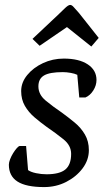

<svg xmlns="http://www.w3.org/2000/svg" viewBox="-20 -751 440 780"><path d="M159 9Q86 9 51 -13.5Q16 -36 16 -82Q16 -91 21 -104Q26 -117 33.5 -129Q41 -141 48.5 -149.5Q56 -158 61 -158H86L94 -60Q105 -52 126.5 -47.5Q148 -43 169 -43Q222 -43 245.5 -62.5Q269 -82 269 -126Q269 -160 238 -185Q207 -210 169 -236Q144 -254 120 -274.5Q96 -295 81 -321Q66 -347 66 -381Q66 -416 90.5 -446Q115 -476 154.5 -494.5Q194 -513 239 -513Q301 -513 336.5 -489.5Q372 -466 372 -426Q372 -404 359 -383.5Q346 -363 327 -355H302L294 -447Q284 -452 267 -455Q250 -458 235 -458Q182 -458 159 -444.5Q136 -431 136 -400Q136 -367 165.5 -342.5Q195 -318 232 -293Q258 -274 283.5 -253Q309 -232 325 -204.5Q341 -177 341 -141Q341 -101 315.5 -67Q290 -33 249 -12Q208 9 159 9ZM351 -562 252 -641 141 -565 112 -593 215 -690Q226 -700 241.5 -715.5Q257 -731 265 -731Q272 -731 280 -721.5Q288 -712 301 -698L381 -597Z"/></svg>

Font: Faustina VF Beta
Style: Italic
Weight: 400
Italic angle: -8°
Designer: Alfonso Garcia
Foundry: Omnibus-Type
Version: Version 1.006